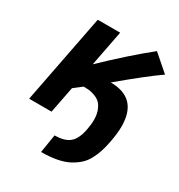

<svg xmlns="http://www.w3.org/2000/svg" viewBox="-168 -623 867 931"><g transform="rotate(30 265.5 -157.5)"><path d="M218.8 -183.1 173.3 -147.9 144.5 0H19L115.7 -498H241.2L202.6 -298.8Q336.9 -427.2 440.4 -509.8L531.2 -430.7Q460.4 -381.8 322.3 -266.1Q474.6 -266.1 474.6 -106.9Q474.6 -70.3 464.8 -17.6Q458.5 14.6 450.7 39.6Q442.9 64.5 429.4 90.1Q416 115.7 396.5 133.5Q377 151.4 349.9 165.8Q322.8 180.2 284.4 187.5Q246.1 194.8 198.2 194.8L214.8 92.3Q269 92.3 297.1 69.6Q325.2 46.9 336.4 -9.8Q342.8 -41.5 342.8 -67.9Q342.8 -99.1 333.5 -121.8Q324.2 -144.5 311.5 -156Q298.8 -167.5 280 -174.1Q261.2 -180.7 248.3 -181.9Q235.4 -183.1 218.8 -183.1Z"/></g></svg>

Font: Fantasque Sans Mono
Style: Bold Italic
Weight: 700
Italic angle: -11°
Monospace: yes
Designer: Jany Belluz
Version: Version 1.7.1